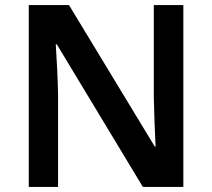

<svg xmlns="http://www.w3.org/2000/svg" viewBox="-20 -827 833 754"><path d="M700 -93H541L203 -653H199Q202 -608 204.5 -556.5Q207 -505 208 -453V-93H93V-807H251L588 -251H591Q589 -291 587 -343Q585 -395 584 -444V-807H700Z"/></svg>

Font: Noto Sans Telugu UI SemiBold
Style: Regular
Weight: 600
Designer: Jelle Bosma - Monotype Design Team
Foundry: Monotype Imaging Inc.
Version: Version 2.005; ttfautohint (v1.8.4.7-5d5b)